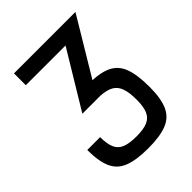

<svg xmlns="http://www.w3.org/2000/svg" viewBox="-228 -921 1056 1056"><g transform="rotate(-45 300.0 -393.0)"><path d="M300 14Q208 14 154.5 -7Q101 -28 78.5 -78.5Q56 -129 56 -217H156Q156 -164 169.5 -133.5Q183 -103 214.5 -90.5Q246 -78 300 -78Q355 -78 386 -91Q417 -104 430.5 -135Q444 -166 444 -220Q444 -276 432.5 -309Q421 -342 394 -358Q367 -374 319 -377H245V-469H319Q405 -469 454 -446Q503 -423 523.5 -369Q544 -315 544 -220Q544 -131 521.5 -80Q499 -29 446 -7.5Q393 14 300 14ZM178 -377 378 -708H69V-800H547L293 -377Z"/></g></svg>

Font: Victor Mono Thin
Style: Regular
Weight: 100
Monospace: yes
Designer: Rune Bjørnerås
Version: Version 1.561;gftools[0.9.30]